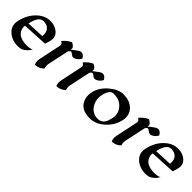

<svg xmlns="http://www.w3.org/2000/svg" viewBox="170 -1300 2160 2160"><g transform="rotate(45 1249.5 -220.5)"><path d="M231 5.9Q136.7 5.9 74.7 -50.3Q26.9 -93.3 26.9 -154.3Q26.9 -171.9 30.8 -190.9Q55.7 -308.6 129.2 -382.1Q202.6 -455.6 292.5 -455.6Q365.7 -455.6 414.6 -413.1Q452.6 -379.9 452.6 -332.5Q452.6 -298.3 427.7 -231L126.5 -215.3Q124.5 -205.1 124.5 -194.8Q124.5 -162.6 145 -130.4Q184.6 -71.3 297.4 -71.3Q345.7 -71.3 377 -87.4Q345.7 -27.8 283.2 0Q251.5 5.9 231 5.9ZM136.2 -260.7 346.2 -269.5Q347.7 -282.2 347.7 -293.5Q347.7 -335 328.1 -360.8Q298.8 -399.4 238.3 -399.4Q165.5 -399.4 136.2 -260.7Z M514.6 16.6Q503.4 -8.8 503.4 -34.2Q503.4 -46.4 505.9 -58.1Q565.4 -337.4 565.4 -342.3Q565.4 -367.7 535.2 -380.4Q579.6 -435.5 633.3 -458Q682.6 -431.6 682.6 -407.2Q682.6 -404.8 679.2 -387.7L734.4 -429.2Q766.1 -453.6 787.1 -453.6Q819.3 -453.6 844.2 -410.6Q834 -385.3 808.3 -365.5Q782.7 -345.7 761.7 -345.7Q744.1 -345.7 727.5 -360.6Q710.9 -375.5 699.2 -375.5Q687 -375.5 671.9 -353L616.7 -94.7Q614.7 -85.9 614.7 -75.7Q614.7 -55.2 622.1 -29.3Q578.6 16.1 514.6 16.6Z M856 16.6Q844.7 -8.8 844.7 -34.2Q844.7 -46.4 847.2 -58.1Q906.7 -337.4 906.7 -342.3Q906.7 -367.7 876.5 -380.4Q920.9 -435.5 974.6 -458Q1023.9 -431.6 1023.9 -407.2Q1023.9 -404.8 1020.5 -387.7L1075.7 -429.2Q1107.4 -453.6 1128.4 -453.6Q1160.6 -453.6 1185.5 -410.6Q1175.3 -385.3 1149.7 -365.5Q1124 -345.7 1103 -345.7Q1085.4 -345.7 1068.8 -360.6Q1052.2 -375.5 1040.5 -375.5Q1028.3 -375.5 1013.2 -353L958 -94.7Q956.1 -85.9 956.1 -75.7Q956.1 -55.2 963.4 -29.3Q919.9 16.1 856 16.6Z M1376.5 7.8Q1254.9 7.8 1207.5 -69.3Q1181.2 -112.3 1181.2 -164.6Q1181.2 -189 1187 -215.8Q1206.5 -308.6 1291.7 -381.1Q1377 -453.6 1454.1 -453.6Q1550.3 -453.6 1606.4 -403.8Q1660.2 -356 1660.2 -286.1Q1660.2 -265.1 1655.3 -242.2Q1633.3 -139.6 1551.8 -65.9Q1470.2 7.8 1376.5 7.8ZM1447.3 -51.8Q1499.5 -51.8 1528.3 -96.2Q1545.4 -122.6 1557.1 -176.3Q1561.5 -197.8 1561.5 -217.3Q1561.5 -277.3 1512.7 -328.6Q1463.9 -379.9 1374 -379.9Q1312 -379.9 1289.6 -274.4Q1284.2 -249.5 1284.2 -226.1Q1284.2 -170.4 1314.5 -123.5Q1360.4 -51.8 1447.3 -51.8Z M1737.3 16.6Q1726.1 -8.8 1726.1 -34.2Q1726.1 -46.4 1728.5 -58.1Q1788.1 -337.4 1788.1 -342.3Q1788.1 -367.7 1757.8 -380.4Q1802.2 -435.5 1856 -458Q1905.3 -431.6 1905.3 -407.2Q1905.3 -404.8 1901.9 -387.7L1957 -429.2Q1988.8 -453.6 2009.8 -453.6Q2042 -453.6 2066.9 -410.6Q2056.6 -385.3 2031 -365.5Q2005.4 -345.7 1984.4 -345.7Q1966.8 -345.7 1950.2 -360.6Q1933.6 -375.5 1921.9 -375.5Q1909.7 -375.5 1894.5 -353L1839.4 -94.7Q1837.4 -85.9 1837.4 -75.7Q1837.4 -55.2 1844.7 -29.3Q1801.3 16.1 1737.3 16.6Z M2262.2 5.9Q2168 5.9 2106 -50.3Q2058.1 -93.3 2058.1 -154.3Q2058.1 -171.9 2062 -190.9Q2086.9 -308.6 2160.4 -382.1Q2233.9 -455.6 2323.7 -455.6Q2397 -455.6 2445.8 -413.1Q2483.9 -379.9 2483.9 -332.5Q2483.9 -298.3 2459 -231L2157.7 -215.3Q2155.8 -205.1 2155.8 -194.8Q2155.8 -162.6 2176.3 -130.4Q2215.8 -71.3 2328.6 -71.3Q2377 -71.3 2408.2 -87.4Q2377 -27.8 2314.5 0Q2282.7 5.9 2262.2 5.9ZM2167.5 -260.7 2377.4 -269.5Q2378.9 -282.2 2378.9 -293.5Q2378.9 -335 2359.4 -360.8Q2330.1 -399.4 2269.5 -399.4Q2196.8 -399.4 2167.5 -260.7Z"/></g></svg>

Font: Balgruf
Style: Italic
Weight: 500
Italic angle: -12°
Designer: Paul James Miller
Foundry: High-Logic / Made with FontCreator
Version: Version 1.201;March 28, 2021;FontCreator 13.0.0.2683 64-bit